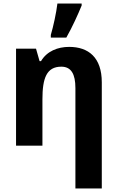

<svg xmlns="http://www.w3.org/2000/svg" viewBox="-20 -817 657 1077"><path d="M265 -606H352C387 -668 417 -735 438 -786V-797H302C296 -746 279 -668 265 -621ZM368 -554C304 -554 243 -530 210 -474H202L182 -544H70V0H218V-260C218 -378 241 -443 324 -443C379 -443 403 -402 403 -323V240H551V-355C551 -495 476 -554 368 -554Z"/></svg>

Font: Noto Sans Display
Style: Bold
Weight: 700
Designer: Monotype Design Team
Foundry: Monotype Imaging Inc.
Version: Version 1.900